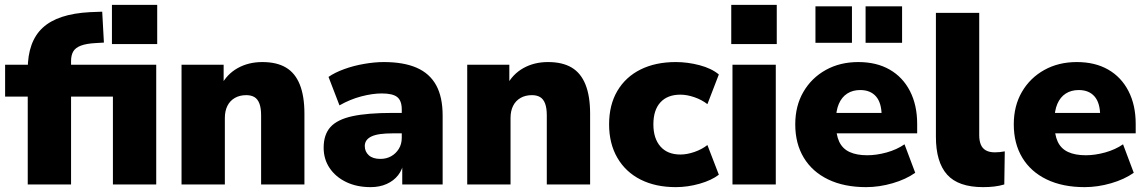

<svg xmlns="http://www.w3.org/2000/svg" viewBox="-20 -758 4712 789"><path d="M94 0V-361H1V-492H145L94 -445V-473Q94 -587 155.5 -644Q217 -701 349 -708L400 -710L407 -583L373 -581Q335 -579 312.5 -570.5Q290 -562 281 -546.5Q272 -531 272 -507V-479V-492H622V0H444V-361H272V0ZM440 -577V-738H626V-577Z M726 0V-492H899V-406H888Q912 -453 956.5 -478Q1001 -503 1058 -503Q1117 -503 1155 -480.5Q1193 -458 1212 -410.5Q1231 -363 1231 -291V0H1053V-284Q1053 -314 1046 -332.5Q1039 -351 1025.5 -359Q1012 -367 992 -367Q965 -367 945 -355.5Q925 -344 914.5 -323Q904 -302 904 -273V0Z M1503 11Q1446 11 1402.5 -10Q1359 -31 1334.5 -67.5Q1310 -104 1310 -151Q1310 -205 1338 -236Q1366 -267 1428 -280.5Q1490 -294 1593 -294H1648V-210H1593Q1564 -210 1542.5 -207Q1521 -204 1507 -197.5Q1493 -191 1486 -181Q1479 -171 1479 -158Q1479 -135 1495.5 -120Q1512 -105 1543 -105Q1568 -105 1587.5 -116Q1607 -127 1619 -146.5Q1631 -166 1631 -192V-308Q1631 -344 1612.5 -359Q1594 -374 1549 -374Q1511 -374 1465 -362Q1419 -350 1375 -325L1330 -442Q1356 -460 1394.5 -474Q1433 -488 1476.5 -495.5Q1520 -503 1557 -503Q1639 -503 1692.5 -479.5Q1746 -456 1772.5 -407.5Q1799 -359 1799 -283V0H1633V-93H1639Q1634 -61 1616 -38Q1598 -15 1569 -2Q1540 11 1503 11Z M1900 0V-492H2073V-406H2062Q2086 -453 2130.5 -478Q2175 -503 2232 -503Q2291 -503 2329 -480.5Q2367 -458 2386 -410.5Q2405 -363 2405 -291V0H2227V-284Q2227 -314 2220 -332.5Q2213 -351 2199.5 -359Q2186 -367 2166 -367Q2139 -367 2119 -355.5Q2099 -344 2088.5 -323Q2078 -302 2078 -273V0Z M2757 11Q2674 11 2612.5 -20Q2551 -51 2517 -109.5Q2483 -168 2483 -247Q2483 -327 2517 -384.5Q2551 -442 2612.5 -472.5Q2674 -503 2757 -503Q2806 -503 2855 -490Q2904 -477 2934 -452L2887 -330Q2864 -348 2833.5 -358.5Q2803 -369 2776 -369Q2723 -369 2694 -337.5Q2665 -306 2665 -247Q2665 -189 2694 -156Q2723 -123 2776 -123Q2803 -123 2833.5 -133.5Q2864 -144 2887 -162L2934 -40Q2904 -17 2855 -3Q2806 11 2757 11Z M2985 -577V-738H3172V-577ZM2990 0V-492H3168V0Z M3539 11Q3449 11 3383.5 -20.5Q3318 -52 3283 -110Q3248 -168 3248 -247Q3248 -323 3281.5 -380.5Q3315 -438 3373.5 -470.5Q3432 -503 3507 -503Q3582 -503 3636 -472Q3690 -441 3719.5 -383.5Q3749 -326 3749 -249V-210H3397V-294H3619L3603 -281Q3603 -335 3580 -361.5Q3557 -388 3515 -388Q3484 -388 3461.5 -373.5Q3439 -359 3427 -331Q3415 -303 3415 -261V-252Q3415 -205 3428.5 -176Q3442 -147 3471 -133.5Q3500 -120 3544 -120Q3582 -120 3623.5 -131.5Q3665 -143 3697 -165L3741 -48Q3703 -21 3648 -5Q3593 11 3539 11ZM3537 -582V-732H3687V-582ZM3331 -582V-732H3481V-582Z M4020 11Q3918 11 3872 -40.5Q3826 -92 3826 -196V-705H4004V-202Q4004 -180 4010.5 -164Q4017 -148 4031.5 -140Q4046 -132 4068 -132Q4078 -132 4088.5 -133Q4099 -134 4109 -136L4107 0Q4087 6 4065.5 8.5Q4044 11 4020 11Z M4437 11Q4347 11 4281.5 -20.5Q4216 -52 4181 -110Q4146 -168 4146 -247Q4146 -323 4179.5 -380.5Q4213 -438 4271.5 -470.5Q4330 -503 4405 -503Q4480 -503 4534 -472Q4588 -441 4617.5 -383.5Q4647 -326 4647 -249V-210H4295V-294H4517L4501 -281Q4501 -335 4478 -361.5Q4455 -388 4413 -388Q4382 -388 4359.5 -373.5Q4337 -359 4325 -331Q4313 -303 4313 -261V-252Q4313 -205 4326.5 -176Q4340 -147 4369 -133.5Q4398 -120 4442 -120Q4480 -120 4521.5 -131.5Q4563 -143 4595 -165L4639 -48Q4601 -21 4546 -5Q4491 11 4437 11Z"/></svg>

Font: Nunito Sans 12pt ExtraLight Black
Style: Regular
Weight: 900
Version: Version 3.101;gftools[0.9.27]